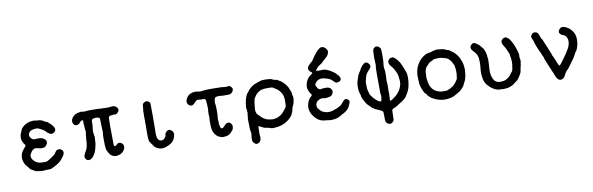

<svg xmlns="http://www.w3.org/2000/svg" viewBox="-53 -1144 5576 1806"><g transform="rotate(-10 2735.0 -241.0)"><path d="M409 -114Q410 -115 410 -115V-114ZM354 -422Q353 -421 358.5 -418Q364 -415 369 -412Q374 -409 378 -410Q382 -411 411 -384Q453 -345 445 -318Q439 -301 417 -292Q400 -286 381 -300Q374 -304 373.5 -304Q373 -304 357 -320.5Q341 -337 325.5 -344.5Q310 -352 308.5 -353.5Q307 -355 304 -356Q301 -357 298.5 -358.5Q296 -360 288.5 -362.5Q281 -365 275 -365Q269 -365 264.5 -364.5Q260 -364 251 -363Q211 -358 200 -336Q194 -325 194 -317Q194 -291 219 -274Q227 -269 232.5 -268Q238 -267 255 -269Q272 -271 294.5 -268Q317 -265 317 -263.5Q317 -262 323 -258Q329 -254 329.5 -254.5Q330 -255 336 -250Q349 -237 348.5 -224.5Q348 -212 345.5 -208Q343 -204 341 -199.5Q339 -195 331 -186.5Q323 -178 313.5 -176Q304 -174 291.5 -174Q279 -174 278.5 -174.5Q278 -175 271 -176Q264 -177 253 -180Q228 -188 214 -177Q211 -175 204 -170.5Q197 -166 192 -158V-157V-156Q164 -126 181 -91Q190 -74 209 -60Q237 -39 281 -41Q291 -41 291 -40.5Q291 -40 299 -40Q316 -41 321.5 -44.5Q327 -48 333 -50.5Q339 -53 340 -54.5Q341 -56 350.5 -61.5Q360 -67 369 -74Q378 -81 380 -81Q382 -81 387 -86Q392 -91 392 -91Q396 -91 404 -103Q421 -130 426 -130Q427 -130 429.5 -131.5Q432 -133 432.5 -132.5Q433 -132 434 -133Q456 -141 473 -126Q476 -123 477.5 -123Q479 -123 483 -114Q496 -88 461 -49Q460 -46 453 -38Q434 -12 379 17Q346 35 332 35Q318 35 298.5 35.5Q279 36 276 37Q257 39 252 37.5Q247 36 238 35.5Q229 35 221 33Q213 31 207.5 31.5Q202 32 185 22Q145 1 146 -4Q146 -5 141.5 -10Q137 -15 134.5 -19Q132 -23 125.5 -30Q119 -37 115.5 -41.5Q112 -46 111.5 -46Q111 -46 109 -51Q77 -111 103 -167Q104 -166 104.5 -167Q105 -168 108 -174Q111 -180 111 -180Q120 -191 120.5 -191.5Q121 -192 125 -197L139 -215Q141 -217 141 -217.5Q141 -218 143 -220.5Q145 -223 145 -227Q145 -231 138.5 -237.5Q132 -244 124.5 -260Q117 -276 115 -287Q113 -298 113.5 -300Q114 -302 114.5 -312Q115 -322 115.5 -322.5Q116 -323 117 -329.5Q118 -336 118.5 -337Q119 -338 120 -341Q121 -344 122 -345.5Q123 -347 123.5 -349Q124 -351 126 -353.5Q128 -356 129.5 -361.5Q131 -367 131.5 -368.5Q132 -370 132.5 -371Q133 -372 134.5 -375.5Q136 -379 136 -379.5Q136 -380 139 -383.5Q142 -387 141.5 -388.5Q141 -390 151 -399Q194 -443 265 -442Q270 -442 270 -441.5Q270 -441 276.5 -440Q283 -439 287.5 -438Q292 -437 292 -437.5Q292 -438 299.5 -437Q307 -436 306 -438Q332 -435 354 -422Z M889 -444Q893 -444 911 -444Q929 -444 930 -443Q931 -442 952.5 -442Q974 -442 981 -442.5Q988 -443 994 -443.5Q1000 -444 1000 -445Q1000 -446 1013 -446Q1043 -446 1057 -425Q1071 -404 1059 -388Q1039 -361 1024 -366Q1016 -369 1007 -366.5Q998 -364 987 -364Q969 -363 964 -352Q962 -347 961.5 -308Q961 -269 960.5 -266Q960 -263 960.5 -259.5Q961 -256 961.5 -189.5Q962 -123 962 -101Q962 -79 967 -75Q974 -68 989 -82.5Q1004 -97 1013.5 -97Q1023 -97 1024.5 -96Q1026 -95 1032.5 -92.5Q1039 -90 1048 -80.5Q1057 -71 1057 -56.5Q1057 -42 1051 -30Q1034 5 997 15Q948 30 914 -3Q912 -4 912.5 -4.5Q913 -5 909.5 -9.5Q906 -14 906 -14.5Q906 -15 904 -18Q902 -21 901.5 -22Q901 -23 896.5 -30.5Q892 -38 889.5 -44Q887 -50 887 -51Q885 -52 883.5 -66Q882 -80 882 -82Q882 -87 881.5 -87.5Q881 -88 880.5 -89Q880 -90 880 -95Q878 -204 880.5 -206.5Q883 -209 882.5 -217.5Q882 -226 882.5 -238.5Q883 -251 881.5 -254.5Q880 -258 880 -303Q880 -348 878 -353Q871 -366 853 -366Q851 -366 845.5 -367Q840 -368 834.5 -367Q829 -366 825.5 -365Q822 -364 818 -364Q804 -361 800 -349Q799 -347 799 -321.5Q799 -296 798 -293Q797 -290 796.5 -284.5Q796 -279 795.5 -275.5Q795 -272 794.5 -266.5Q794 -261 793 -254.5Q792 -248 793 -242.5Q794 -237 794.5 -230Q795 -223 795.5 -220Q796 -217 796.5 -209.5Q797 -202 800 -194L799 -172Q797 -121 792.5 -109Q788 -97 788 -91.5Q788 -86 780.5 -64Q773 -42 762 -26.5Q751 -11 748.5 -7.5Q746 -4 736.5 3Q727 10 723 11Q693 20 679 -4Q669 -22 675 -38Q676 -40 676 -40.5Q676 -41 678 -44Q680 -47 679.5 -47.5Q679 -48 682 -52.5Q685 -57 684 -57.5Q683 -58 693 -73Q715 -106 717 -174Q717 -187 718 -194Q719 -201 719 -203Q720 -206 720.5 -206.5Q721 -207 721 -213Q721 -219 721.5 -222Q722 -225 722.5 -230.5Q723 -236 726 -253Q723 -271 722.5 -281Q722 -291 721.5 -295Q721 -299 721 -305.5Q721 -312 720 -317Q717 -339 719 -352Q721 -365 715 -365.5Q709 -366 701 -362.5Q693 -359 685.5 -347.5Q678 -336 663 -332Q648 -328 638 -332Q628 -336 622 -348Q616 -360 616 -368Q616 -376 615.5 -375.5Q615 -375 618 -387.5Q621 -400 639 -418.5Q657 -437 688 -443Q719 -449 722 -446.5Q725 -444 743 -443.5Q761 -443 761 -445Q761 -447 816 -446.5Q871 -446 877.5 -446Q884 -446 884 -445.5Q884 -445 885 -445Q886 -445 889 -444Z M1292 -248 1291 -305Q1291 -355 1292 -355.5Q1293 -356 1293 -361Q1293 -366 1293.5 -366Q1294 -366 1294.5 -372Q1295 -378 1295.5 -381.5Q1296 -385 1297 -399Q1298 -413 1299 -414Q1300 -415 1301 -417Q1302 -419 1305.5 -423.5Q1309 -428 1311.5 -428Q1314 -428 1317.5 -431.5Q1321 -435 1323 -435Q1325 -435 1325 -435.5Q1325 -436 1335 -436.5Q1345 -437 1349 -434Q1353 -431 1355 -431Q1358 -431 1366 -420L1368 -418L1371 -409Q1372 -406 1372 -282Q1372 -158 1371 -154Q1370 -150 1370 -131Q1369 -67 1396 -54Q1419 -43 1438 -59Q1441 -62 1442.5 -63.5Q1444 -65 1445 -66.5Q1446 -68 1449.5 -72Q1453 -76 1456.5 -83Q1460 -90 1458.5 -92Q1457 -94 1459.5 -103Q1462 -112 1474 -124Q1498 -147 1524 -123Q1542 -107 1540 -86Q1537 -63 1528 -45Q1512 -12 1475 5Q1471 6 1461 11.5Q1451 17 1442 19Q1433 21 1425 23Q1390 32 1349 6Q1336 -3 1336.5 -3.5Q1337 -4 1333.5 -8.5Q1330 -13 1324.5 -21.5Q1319 -30 1317 -32Q1315 -34 1312.5 -38Q1310 -42 1309 -43Q1308 -44 1305.5 -49Q1303 -54 1300 -56Q1291 -63 1291 -133.5Q1291 -204 1291.5 -205Q1292 -206 1292.5 -215.5Q1293 -225 1292 -225Q1291 -225 1291 -224V-236V-249Z M1900 -445Q1906 -447 1982 -446.5Q2058 -446 2058.5 -445Q2059 -444 2066 -443.5Q2073 -443 2082.5 -441.5Q2092 -440 2102 -441.5Q2112 -443 2118.5 -443Q2125 -443 2125 -443.5Q2125 -444 2128 -444Q2141 -439 2148 -429.5Q2155 -420 2156 -416.5Q2157 -413 2157 -410.5Q2157 -408 2157 -406.5Q2157 -405 2156.5 -405Q2156 -405 2155 -400Q2152 -385 2139.5 -375.5Q2127 -366 2120.5 -365Q2114 -364 2078 -364Q2042 -364 2039 -365Q2036 -366 2031.5 -366.5Q2027 -367 2022.5 -367.5Q2018 -368 2006 -367Q1985 -366 1979 -357Q1973 -348 1972 -338.5Q1971 -329 1969.5 -320Q1968 -311 1970 -301Q1972 -291 1972.5 -287.5Q1973 -284 1973.5 -280.5Q1974 -277 1974 -233Q1974 -189 1973 -185.5Q1972 -182 1971 -177Q1969 -158 1970 -150Q1973 -132 1972 -124Q1971 -116 1971.5 -113.5Q1972 -111 1972.5 -103Q1973 -95 1976.5 -86Q1980 -77 1980.5 -73.5Q1981 -70 1985 -66Q1989 -62 1992 -63.5Q1995 -65 1998 -65Q2006 -65 2021.5 -83.5Q2037 -102 2055 -105.5Q2073 -109 2089 -87Q2095 -79 2096 -61V-60Q2093 -37 2085 -29Q2077 -21 2074 -16Q2071 -11 2057 0Q2043 11 2029.5 14.5Q2016 18 2007 18Q1998 18 1990 19.5Q1982 21 1966.5 14.5Q1951 8 1950.5 8Q1950 8 1943 4Q1936 0 1925 -12Q1894 -43 1892 -100Q1891 -175 1892.5 -176Q1894 -177 1894 -188Q1894 -199 1893 -202.5Q1892 -206 1892 -224.5Q1892 -243 1893 -245Q1896 -251 1895 -281.5Q1894 -312 1893.5 -313.5Q1893 -315 1892.5 -315Q1892 -315 1892 -333Q1892 -361 1876 -364Q1873 -364 1854 -364Q1835 -364 1826 -366Q1809 -369 1803.5 -364.5Q1798 -360 1794.5 -357Q1791 -354 1783 -346Q1765 -324 1748 -324Q1733 -324 1723 -334Q1708 -350 1708 -364Q1708 -378 1715 -393Q1739 -443 1803 -446Q1811 -446 1811.5 -445.5Q1812 -445 1821 -444Q1830 -443 1840 -441Q1859 -439 1865 -441Q1871 -443 1884.5 -443.5Q1898 -444 1901 -445Z M2674 -337 2694 -289Q2695 -285 2696 -281.5Q2697 -278 2697.5 -273.5Q2698 -269 2699 -268H2698Q2695 -272 2700 -253L2701 -251Q2703 -253 2704 -235Q2704 -208 2702.5 -208.5Q2701 -209 2701 -204Q2701 -190 2694 -171.5Q2687 -153 2683 -147Q2678 -139 2676 -124Q2674 -109 2668 -95.5Q2662 -82 2660 -78.5Q2658 -75 2656.5 -71Q2655 -67 2642 -53Q2583 10 2489 17Q2459 19 2451 16.5Q2443 14 2442 14Q2441 14 2441 13Q2441 12 2437.5 11.5Q2434 11 2427.5 9Q2421 7 2415.5 6Q2410 5 2407.5 4.5Q2405 4 2400 4Q2387 3 2366 -9Q2336 -27 2333.5 -21.5Q2331 -16 2332 8Q2333 32 2331.5 40Q2330 48 2331 57.5Q2332 67 2333 68Q2334 69 2334 85Q2333 125 2303 136Q2284 142 2268.5 127Q2253 112 2252.5 100Q2252 88 2252 82Q2252 69 2252.5 69Q2253 69 2254 57Q2255 45 2256 37Q2257 29 2256 23.5Q2255 18 2254.5 16Q2254 14 2253.5 9.5Q2253 5 2252.5 5Q2252 5 2252 1L2250 -6Q2250 -6 2250 -10L2248 -109Q2250 -118 2250 -121Q2250 -126 2250.5 -126.5Q2251 -127 2251.5 -138.5Q2252 -150 2254 -157.5Q2256 -165 2255 -170.5Q2254 -176 2253.5 -184Q2253 -192 2252.5 -196.5Q2252 -201 2252 -205.5Q2252 -210 2251 -210Q2250 -210 2250 -210.5Q2250 -211 2250 -214Q2255 -301 2286 -348L2287 -349Q2287 -348 2288 -348.5Q2289 -349 2294 -356Q2318 -392 2356 -413Q2364 -418 2368 -419.5Q2372 -421 2378 -423L2402 -432Q2402 -433 2407 -434Q2412 -435 2415 -436Q2418 -437 2425.5 -440Q2433 -443 2458.5 -444Q2484 -445 2509.5 -442Q2535 -439 2535 -436.5Q2535 -434 2539 -433.5Q2543 -433 2550 -429.5Q2557 -426 2560.5 -426Q2564 -426 2569 -424.5Q2574 -423 2576.5 -423.5Q2579 -424 2589.5 -417.5Q2600 -411 2614 -403Q2628 -395 2646 -375Q2664 -355 2674 -337ZM2537 -352Q2536 -361 2497.5 -361.5Q2459 -362 2441 -360Q2384 -352 2353 -299Q2351 -296 2348 -292Q2345 -288 2342.5 -280.5Q2340 -273 2340 -269Q2340 -265 2337 -252.5Q2334 -240 2332.5 -218Q2331 -196 2329.5 -187Q2328 -178 2331.5 -161.5Q2335 -145 2340.5 -139.5Q2346 -134 2349 -130Q2352 -126 2354 -125Q2356 -124 2364 -115Q2409 -65 2474 -65Q2477 -65 2476.5 -64.5Q2476 -64 2478.5 -63.5Q2481 -63 2484 -63.5Q2487 -64 2487.5 -64.5Q2488 -65 2503.5 -66.5Q2519 -68 2540 -79Q2575 -97 2596 -129Q2600 -134 2601 -134Q2602 -134 2604.5 -138Q2607 -142 2608 -143Q2609 -144 2610 -146Q2611 -148 2612 -149.5Q2613 -151 2613 -151.5Q2613 -152 2616 -154.5Q2619 -157 2620 -168Q2621 -179 2621 -181V-185Q2621 -186 2622 -191L2621 -199Q2621 -198 2621 -201Q2624 -218 2620 -246.5Q2616 -275 2602 -295.5Q2588 -316 2576.5 -326.5Q2565 -337 2551 -344Q2537 -351 2537 -352Z M3035 -650Q3060 -658 3080 -639Q3089 -631 3090 -627Q3091 -623 3096.5 -617Q3102 -611 3099.5 -597.5Q3097 -584 3091.5 -573Q3086 -562 3072 -549.5Q3058 -537 3050.5 -530Q3043 -523 3036 -516.5Q3029 -510 3022 -503.5Q3015 -497 3013.5 -497Q3012 -497 3005.5 -492.5Q2999 -488 2991.5 -483Q2984 -478 2973 -465Q2956 -445 2960 -441Q2961 -440 2985.5 -439.5Q3010 -439 3012.5 -440.5Q3015 -442 3032 -440Q3057 -436 3064 -431.5Q3071 -427 3077 -425Q3083 -423 3084.5 -422Q3086 -421 3090.5 -418.5Q3095 -416 3101.5 -411.5Q3108 -407 3113 -404L3123 -397Q3123 -398 3133.5 -389Q3144 -380 3155 -367Q3185 -332 3166 -311Q3161 -306 3154.5 -304.5Q3148 -303 3144 -301Q3140 -299 3131.5 -299Q3123 -299 3118 -303.5Q3113 -308 3099 -321.5Q3085 -335 3081 -337Q3077 -339 3072.5 -342Q3068 -345 3064.5 -345.5Q3061 -346 3058 -348Q3055 -350 3050.5 -350.5Q3046 -351 3036 -355Q2973 -376 2939 -334Q2924 -315 2930.5 -303Q2937 -291 2938.5 -289Q2940 -287 2940 -285Q2940 -283 2947 -275Q2958 -263 2973 -265Q2988 -267 2987 -268Q3034 -272 3049 -264.5Q3064 -257 3064 -256Q3064 -255 3069 -249Q3081 -235 3077 -217Q3068 -179 3024 -176Q3019 -176 3016 -175Q3005 -172 2986.5 -175.5Q2968 -179 2964.5 -178.5Q2961 -178 2956 -176Q2951 -174 2948 -173.5Q2945 -173 2942.5 -171.5Q2940 -170 2934 -167Q2913 -156 2906 -131Q2902 -115 2908.5 -100.5Q2915 -86 2916.5 -86.5Q2918 -87 2918.5 -85.5Q2919 -84 2920 -83.5Q2921 -83 2927 -75Q2940 -57 2971 -46Q3019 -30 3071 -54Q3076 -56 3077.5 -55.5Q3079 -55 3084 -58Q3089 -61 3090.5 -61Q3092 -61 3094.5 -62.5Q3097 -64 3097.5 -64Q3098 -64 3100 -65.5Q3102 -67 3109.5 -70.5Q3117 -74 3119 -75.5Q3121 -77 3121.5 -77Q3122 -77 3125.5 -79.5Q3129 -82 3131 -83.5Q3133 -85 3136 -88.5Q3139 -92 3142 -95Q3145 -98 3146 -99.5Q3147 -101 3148.5 -102Q3150 -103 3151.5 -105.5Q3153 -108 3153.5 -108Q3154 -108 3156 -111Q3158 -114 3160.5 -115.5Q3163 -117 3162.5 -118Q3162 -119 3165.5 -122Q3169 -125 3169 -125.5Q3169 -126 3170 -126Q3171 -126 3172.5 -128Q3174 -130 3177.5 -130.5Q3181 -131 3181 -131.5Q3181 -132 3188 -131.5Q3195 -131 3196.5 -130Q3198 -129 3199 -129L3202 -128Q3219 -115 3218.5 -103.5Q3218 -92 3211 -77.5Q3204 -63 3203 -61Q3202 -59 3200 -54Q3193 -40 3175.5 -25Q3158 -10 3142.5 -3Q3127 4 3121 8.5Q3115 13 3110 15.5Q3105 18 3102 20Q3099 22 3090 25Q3081 28 3073 31.5Q3065 35 3057.5 35.5Q3050 36 3039 37Q3012 40 2997.5 36.5Q2983 33 2973.5 33Q2964 33 2956 31.5Q2948 30 2942.5 29.5Q2937 29 2920 23Q2884 9 2854 -33Q2809 -96 2838 -169Q2841 -176 2842 -176Q2843 -176 2843 -177V-179V-180Q2844 -181 2847 -187Q2852 -196 2860 -205L2863 -206Q2884 -224 2878 -232Q2877 -234 2876 -233Q2872 -236 2858 -262.5Q2844 -289 2847 -317Q2854 -381 2908 -417Q2920 -425 2920 -429Q2920 -433 2913 -437Q2876 -461 2892 -492Q2900 -506 2901.5 -505.5Q2903 -505 2907 -510Q2911 -515 2911.5 -515Q2912 -515 2918.5 -522Q2925 -529 2926 -529Q2927 -529 2929.5 -531.5Q2932 -534 2936.5 -538Q2941 -542 2944 -547Q2947 -552 2948 -553.5Q2949 -555 2950.5 -557.5Q2952 -560 2955 -564Q2958 -568 2959.5 -571Q2961 -574 2965.5 -579.5Q2970 -585 2970 -586Q2970 -587 2987 -607.5Q3004 -628 3005 -628Q3006 -628 3010.5 -632Q3015 -636 3018 -638Q3021 -640 3021 -641Q3021 -642 3025.5 -644.5Q3030 -647 3030 -647.5Q3030 -648 3035 -650Z M3600 -44Q3602 -44 3602.5 -44.5Q3603 -45 3605.5 -46Q3608 -47 3609 -47.5Q3610 -48 3614 -50Q3618 -52 3618 -52.5Q3618 -53 3624.5 -56.5Q3631 -60 3630 -61L3649 -75Q3669 -91 3677.5 -103.5Q3686 -116 3686 -115L3688 -116Q3695 -124 3700 -136.5Q3705 -149 3707.5 -153.5Q3710 -158 3712.5 -167.5Q3715 -177 3716.5 -182Q3718 -187 3718 -207.5Q3718 -228 3716.5 -229.5Q3715 -231 3715 -235Q3715 -269 3699 -302Q3683 -335 3676.5 -342.5Q3670 -350 3664.5 -357.5Q3659 -365 3653 -373Q3641 -388 3642 -404Q3643 -420 3654.5 -430.5Q3666 -441 3676 -441Q3686 -441 3686.5 -442Q3687 -443 3690 -442Q3713 -434 3743 -392Q3746 -386 3749 -382.5Q3752 -379 3753.5 -375Q3755 -371 3762 -357Q3769 -343 3771 -337.5Q3773 -332 3775 -327.5Q3777 -323 3780 -313Q3783 -303 3786 -298Q3803 -265 3797 -199Q3791 -124 3761 -80Q3759 -77 3747.5 -58.5Q3736 -40 3727 -36Q3726 -36 3717.5 -28.5Q3709 -21 3692 -11.5Q3675 -2 3665 6Q3645 21 3626.5 27.5Q3608 34 3608 35H3609H3611Q3601 40 3599.5 48Q3598 56 3598 95.5Q3598 135 3596 141Q3590 157 3572 167Q3566 170 3556 170Q3546 170 3533.5 160.5Q3521 151 3518.5 141Q3516 131 3516 92Q3516 53 3515 50Q3511 38 3499 33.5Q3487 29 3486 28Q3485 27 3480.5 25Q3476 23 3472 21Q3468 19 3464 18Q3460 17 3453.5 13.5Q3447 10 3442.5 8Q3438 6 3423.5 -4Q3409 -14 3404 -21Q3399 -28 3389.5 -35.5Q3380 -43 3377 -48Q3374 -53 3369.5 -58.5Q3365 -64 3364 -66Q3363 -68 3361.5 -70.5Q3360 -73 3360 -73V-74L3341 -109L3335 -125Q3332 -142 3331.5 -147Q3331 -152 3329 -155.5Q3327 -159 3325.5 -165Q3324 -171 3324 -169L3319 -198Q3318 -225 3318.5 -232Q3319 -239 3320 -249.5Q3321 -260 3323 -271Q3325 -282 3326.5 -283Q3328 -284 3329 -288Q3330 -292 3330.5 -293Q3331 -294 3332 -298.5Q3333 -303 3336.5 -313Q3340 -323 3343 -331Q3346 -339 3346.5 -338.5Q3347 -338 3350 -344Q3353 -350 3353 -350Q3353 -350 3355 -354Q3357 -358 3358 -358.5Q3359 -359 3361.5 -363Q3364 -367 3364.5 -368Q3365 -369 3366 -370.5Q3367 -372 3367.5 -372.5Q3368 -373 3371.5 -380Q3375 -387 3376 -388.5Q3377 -390 3378 -392Q3379 -394 3384 -400.5Q3389 -407 3392 -411L3390 -409Q3388 -408 3390 -410L3394 -415L3399 -419L3414 -432Q3414 -432 3416.5 -433.5Q3419 -435 3420.5 -435Q3422 -435 3423.5 -436Q3425 -437 3425 -436.5Q3425 -436 3429.5 -437.5Q3434 -439 3442.5 -435.5Q3451 -432 3455.5 -425.5Q3460 -419 3462 -417.5Q3464 -416 3467 -410Q3475 -392 3458 -374Q3441 -355 3436 -348.5Q3431 -342 3424.5 -334Q3418 -326 3411.5 -302Q3405 -278 3404 -272.5Q3403 -267 3401.5 -261.5Q3400 -256 3400 -248Q3400 -240 3400.5 -236Q3401 -232 3400.5 -219Q3400 -206 3401.5 -197Q3403 -188 3403.5 -185.5Q3404 -183 3405 -175.5Q3406 -168 3409.5 -159.5Q3413 -151 3413.5 -145.5Q3414 -140 3418.5 -132Q3423 -124 3424 -124Q3425 -124 3430 -116.5Q3435 -109 3437.5 -106Q3440 -103 3445 -96.5Q3450 -90 3466 -76Q3504 -43 3514 -58Q3516 -61 3516 -68.5Q3516 -76 3517 -76.5Q3518 -77 3519 -85Q3520 -93 3520.5 -97.5Q3521 -102 3520 -108.5Q3519 -115 3518.5 -121.5Q3518 -128 3517 -128L3516 -279Q3516 -287 3516 -300L3517 -373Q3518 -373 3519 -382.5Q3520 -392 3520.5 -397Q3521 -402 3520.5 -412Q3520 -422 3518.5 -450Q3517 -478 3518.5 -486.5Q3520 -495 3519.5 -517Q3519 -539 3524 -546.5Q3529 -554 3529 -555.5Q3529 -557 3540 -564.5Q3551 -572 3563.5 -568.5Q3576 -565 3584 -556.5Q3592 -548 3595 -540Q3598 -532 3598 -478.5Q3598 -425 3597 -421.5Q3596 -418 3596 -416Q3596 -414 3595.5 -409Q3595 -404 3594 -394.5Q3593 -385 3592.5 -382.5Q3592 -380 3592 -372.5Q3592 -365 3593 -361Q3594 -357 3595 -344Q3596 -331 3597 -327.5Q3598 -324 3598 -292Q3598 -260 3596.5 -256Q3595 -252 3595 -240.5Q3595 -229 3596.5 -225Q3598 -221 3598 -190Q3598 -159 3597 -156Q3596 -153 3596 -145Q3596 -137 3597 -135.5Q3598 -134 3598 -110Q3598 -86 3596 -75Q3594 -64 3594.5 -54Q3595 -44 3600 -44Z M4182 -67Q4194 -75 4195 -75Q4188 -68 4182 -67ZM4196 -76 4197 -77Q4197 -77 4196 -76ZM3916 -332Q3946 -388 4001 -416Q4008 -420 4010 -419.5Q4012 -419 4016 -421Q4020 -423 4020.5 -422.5Q4021 -422 4024.5 -423Q4028 -424 4029 -424Q4030 -424 4032 -424.5Q4034 -425 4036.5 -425.5Q4039 -426 4039.5 -426Q4040 -426 4046.5 -427Q4053 -428 4057 -430Q4061 -432 4062.5 -432Q4064 -432 4064 -432Q4064 -432 4066 -433Q4068 -434 4072 -435Q4076 -436 4079.5 -436.5Q4083 -437 4083.5 -437.5Q4084 -438 4089.5 -438.5Q4095 -439 4096 -440Q4097 -441 4098 -441Q4106 -443 4130 -440.5Q4154 -438 4158.5 -437Q4163 -436 4168.5 -435Q4174 -434 4181 -431.5Q4188 -429 4190 -429Q4192 -429 4196 -425.5Q4200 -422 4205 -421Q4210 -420 4210 -420Q4224 -417 4231 -411Q4240 -404 4246 -399Q4252 -394 4253 -395Q4254 -396 4267 -384Q4301 -352 4317 -314.5Q4333 -277 4334.5 -260Q4336 -243 4337 -240Q4341 -219 4337 -180.5Q4333 -142 4324.5 -119Q4316 -96 4311.5 -91Q4307 -86 4303 -73Q4299 -60 4278.5 -39Q4258 -18 4252.5 -15.5Q4247 -13 4244.5 -11Q4242 -9 4232 -4Q4222 1 4206 11Q4180 29 4120 34Q4064 38 4005 9Q3982 -3 3975 -9.5Q3968 -16 3958 -24.5Q3948 -33 3949 -34.5Q3950 -36 3947 -40Q3944 -44 3944 -44.5Q3944 -45 3941.5 -47.5Q3939 -50 3936 -53.5Q3933 -57 3930.5 -57Q3928 -57 3916.5 -81Q3905 -105 3901 -121Q3897 -137 3895 -145Q3891 -163 3892.5 -163Q3894 -163 3892 -178.5Q3890 -194 3891 -203Q3892 -212 3891.5 -215Q3891 -218 3890.5 -223Q3890 -228 3889 -229Q3888 -230 3893.5 -265Q3899 -300 3916 -332ZM4250 -258 4251 -261Q4250 -268 4245 -276Q4245 -275 4246 -273L4245 -274Q4243 -279 4236 -293Q4236 -293 4238.5 -289.5Q4241 -286 4240 -288Q4235 -297 4228.5 -306.5Q4222 -316 4222 -316.5Q4222 -317 4213 -326Q4192 -348 4171 -349Q4167 -350 4155 -354Q4130 -362 4109 -360Q4088 -358 4081 -358Q4065 -358 4062 -354.5Q4059 -351 4051 -348Q4024 -337 4011.5 -323Q3999 -309 3997 -306.5Q3995 -304 3995 -304Q3995 -304 3994.5 -304Q3994 -304 3991.5 -301Q3989 -298 3986 -294Q3979 -284 3974.5 -265.5Q3970 -247 3971 -240.5Q3972 -234 3971 -229Q3967 -197 3971.5 -176.5Q3976 -156 3976 -152Q3976 -148 3977 -144.5Q3978 -141 3979 -139Q3980 -129 3990 -109.5Q4000 -90 4009 -82Q4034 -56 4073 -48Q4086 -45 4088 -45Q4090 -45 4105 -45Q4137 -44 4138.5 -45.5Q4140 -47 4147.5 -49Q4155 -51 4154 -52L4176 -61Q4204 -75 4216 -92Q4219 -96 4224.5 -101.5Q4230 -107 4234 -114Q4238 -121 4239 -121.5Q4240 -122 4242 -126.5Q4244 -131 4245.5 -131Q4247 -131 4248.5 -137Q4250 -143 4250.5 -147Q4251 -151 4251 -151.5Q4251 -152 4252.5 -157.5Q4254 -163 4253 -163Q4252 -163 4252 -163Q4256 -170 4256 -204.5Q4256 -239 4250 -258Z M4730 -380Q4712 -412 4738 -433Q4751 -443 4762.5 -443Q4774 -443 4775 -441Q4776 -439 4781 -436Q4793 -428 4794 -427Q4808 -414 4819 -392Q4830 -370 4834.5 -362Q4839 -354 4853 -312Q4867 -270 4866 -258Q4863 -236 4866 -226Q4872 -204 4869 -194.5Q4866 -185 4865.5 -175.5Q4865 -166 4864 -162Q4863 -158 4861 -150Q4859 -142 4857 -132.5Q4855 -123 4854 -116Q4852 -94 4843.5 -80.5Q4835 -67 4831.5 -60.5Q4828 -54 4819 -41.5Q4810 -29 4806.5 -27Q4803 -25 4799.5 -21.5Q4796 -18 4788.5 -13.5Q4781 -9 4770 1Q4759 11 4747 15.5Q4735 20 4722.5 25Q4710 30 4694 31Q4660 34 4652.5 32Q4645 30 4633 31Q4612 31 4597.5 24.5Q4583 18 4577.5 16Q4572 14 4556 2Q4540 -10 4533.5 -17.5Q4527 -25 4525.5 -26.5Q4524 -28 4520.5 -31.5Q4517 -35 4516 -35Q4515 -35 4509 -46Q4493 -73 4490.5 -87.5Q4488 -102 4487 -109Q4481 -145 4483.5 -172Q4486 -199 4486.5 -206.5Q4487 -214 4488.5 -224.5Q4490 -235 4489 -262Q4488 -301 4483 -312Q4478 -323 4479 -322.5Q4480 -322 4479 -325Q4478 -328 4476.5 -329.5Q4475 -331 4474.5 -331Q4474 -331 4468.5 -340.5Q4463 -350 4448.5 -365.5Q4434 -381 4430.5 -388.5Q4427 -396 4428 -396Q4429 -396 4429 -400L4428 -401Q4427 -400 4427 -407.5Q4427 -415 4434 -424Q4441 -433 4448.5 -438Q4456 -443 4457 -442Q4458 -441 4463 -441Q4468 -441 4468 -440.5Q4468 -440 4473.5 -439.5Q4479 -439 4485 -433.5Q4491 -428 4498 -425Q4511 -417 4520.5 -404.5Q4530 -392 4531 -391Q4532 -390 4535 -386Q4538 -382 4539 -382Q4540 -382 4540 -382Q4540 -382 4543 -377Q4553 -364 4560.5 -337.5Q4568 -311 4567.5 -300Q4567 -289 4569.5 -284Q4572 -279 4571 -250.5Q4570 -222 4570 -221.5Q4570 -221 4569.5 -213Q4569 -205 4568 -196Q4562 -125 4578 -91Q4582 -85 4581.5 -83.5Q4581 -82 4583.5 -78Q4586 -74 4586 -72.5Q4586 -71 4597 -59Q4613 -42 4639 -40Q4642 -40 4645 -40H4652Q4652 -41 4664 -41Q4694 -41 4720 -60Q4746 -79 4760 -103Q4762 -106 4763 -107Q4764 -108 4764.5 -107.5Q4765 -107 4769 -113L4771 -117Q4772 -116 4774.5 -122.5Q4777 -129 4777.5 -131Q4778 -133 4779.5 -138Q4781 -143 4780 -143.5Q4779 -144 4782 -157Q4794 -203 4779 -272Q4778 -276 4779.5 -277.5Q4781 -279 4778 -283Q4775 -287 4769 -304Q4756 -338 4748 -350Q4740 -362 4737 -367.5Q4734 -373 4730 -380Z M5272 -396Q5264 -420 5295 -442Q5305 -449 5325 -444Q5374 -430 5403 -387Q5422 -359 5425 -327Q5431 -275 5410 -221Q5405 -207 5400.5 -202.5Q5396 -198 5390 -188Q5384 -178 5381.5 -172.5Q5379 -167 5376.5 -163.5Q5374 -160 5372.5 -155.5Q5371 -151 5360.5 -136Q5350 -121 5346 -116Q5342 -111 5335.5 -102Q5329 -93 5326 -88Q5323 -83 5317 -76Q5295 -46 5291 -43.5Q5287 -41 5283.5 -36.5Q5280 -32 5275 -26.5Q5270 -21 5268.5 -18Q5267 -15 5265.5 -13Q5264 -11 5258.5 1Q5253 13 5245.5 23Q5238 33 5225 37Q5205 45 5191.5 34Q5178 23 5173 13.5Q5168 4 5159.5 -16.5Q5151 -37 5152 -38Q5153 -39 5150.5 -41Q5148 -43 5143.5 -55.5Q5139 -68 5136.5 -73.5Q5134 -79 5126 -98Q5118 -117 5117 -119Q5116 -121 5109.5 -137.5Q5103 -154 5097 -168Q5091 -182 5091.5 -183.5Q5092 -185 5090.5 -189Q5089 -193 5088.5 -196.5Q5088 -200 5085.5 -203.5Q5083 -207 5079 -217.5Q5075 -228 5072.5 -233.5Q5070 -239 5067.5 -245Q5065 -251 5063 -253Q5061 -255 5051 -280.5Q5041 -306 5039 -310Q5037 -314 5036.5 -316Q5036 -318 5032.5 -326.5Q5029 -335 5028.5 -338Q5028 -341 5027 -344.5Q5026 -348 5026 -349Q5026 -350 5025 -353Q5024 -356 5022.5 -361.5Q5021 -367 5017 -375Q5013 -383 5011.5 -387Q5010 -391 5009 -392Q5008 -393 5007.5 -399Q5007 -405 5007 -406Q5004 -411 5014 -424Q5031 -448 5056 -440Q5069 -436 5074 -428.5Q5079 -421 5079 -420.5Q5079 -420 5080.5 -417.5Q5082 -415 5084 -409Q5090 -388 5093 -382.5Q5096 -377 5099.5 -371Q5103 -365 5104 -365Q5105 -365 5111 -350.5Q5117 -336 5122 -323.5Q5127 -311 5132.5 -298.5Q5138 -286 5139.5 -282.5Q5141 -279 5145 -268Q5149 -257 5157.5 -238Q5166 -219 5166.5 -214.5Q5167 -210 5170.5 -200.5Q5174 -191 5176 -190Q5178 -189 5188.5 -163Q5199 -137 5200.5 -133Q5202 -129 5209 -112.5Q5216 -96 5219 -94Q5224 -90 5239 -109Q5318 -213 5335 -255Q5347 -286 5345 -310Q5344 -314 5345 -315.5Q5346 -317 5343 -327Q5332 -362 5305 -370Q5287 -375 5281 -383.5Q5275 -392 5274 -392.5Q5273 -393 5272 -396Z"/></g></svg>

Font: TT2020 Style E
Style: Regular
Weight: 400
Version: Version 00.2